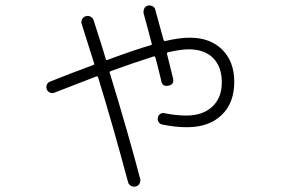

<svg xmlns="http://www.w3.org/2000/svg" viewBox="-20 -638 1040 708"><path d="M179.7 -295.9Q171.9 -293 163.6 -296.9Q155.3 -300.8 152.3 -309.1Q149.4 -317.4 152.8 -325.7Q156.2 -334 164.1 -336.9Q242.2 -368.2 324.2 -398.4Q329.1 -400.4 327.1 -404.3Q301.8 -486.3 281.2 -549.8Q278.3 -558.6 282.7 -566.9Q287.1 -575.2 295.9 -578.1Q304.7 -581.1 313.5 -576.7Q322.3 -572.3 325.2 -563.5Q333 -539.1 348.1 -491.7Q363.3 -444.3 370.1 -419.9Q371.1 -416 376 -417Q481.4 -456.1 537.1 -471.7Q541 -472.7 539.1 -478.5Q535.2 -493.2 525.4 -530.8Q515.6 -568.4 509.8 -587.9Q507.8 -596.7 511.7 -606Q515.6 -615.2 524.9 -617.2Q534.2 -619.1 542.5 -615.2Q550.8 -611.3 552.7 -601.6L583 -491.2Q585.9 -486.3 587.9 -486.3Q639.6 -499 680.7 -499Q754.9 -499 799.3 -455.1Q843.8 -411.1 843.8 -335.9Q843.8 -257.8 796.9 -213.4Q750 -168.9 669.9 -168.9Q625 -168.9 579.1 -178.7Q570.3 -179.7 564.9 -188Q559.6 -196.3 562.5 -205.1Q563.5 -212.9 570.8 -217.8Q578.1 -222.7 585.9 -220.7Q628.9 -211.9 667 -211.9Q727.5 -211.9 762.7 -244.6Q797.9 -277.3 797.9 -334Q797.9 -391.6 766.1 -423.8Q734.4 -456.1 675.8 -456.1Q646.5 -456.1 599.6 -445.3Q594.7 -443.4 595.7 -439.5Q599.6 -422.9 618.2 -348.6Q623 -326.2 601.6 -322.3Q579.1 -317.4 575.2 -337.9Q558.6 -407.2 552.7 -426.8Q550.8 -431.6 545.9 -429.7Q475.6 -407.2 388.7 -376Q382.8 -374 384.8 -369.1Q455.1 -138.7 497.1 22.5Q499 31.2 494.1 39.6Q489.3 47.9 480 49.8Q470.7 51.8 462.4 46.9Q454.1 42 452.1 33.2Q396.5 -174.8 341.8 -352.5Q339.8 -357.4 335.9 -356.4Q268.6 -330.1 179.7 -295.9Z"/></svg>

Font: Rounded-L Mgen+ 1m light
Style: Regular
Weight: 200
Designer: [Source Han Sans]
Ryoko NISHIZUKA  (kana & ideographs); Paul D. Hunt (Latin, Greek & Cyrillic); Wenlong ZHANG  (bopomofo
Version: Version 1.059.20150602